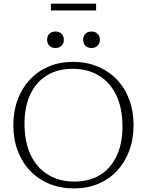

<svg xmlns="http://www.w3.org/2000/svg" viewBox="-20 -1036 816 1066"><path d="M384.5 -692.5Q459.5 -692.5 521.5 -667Q583.5 -641.5 628.2 -595Q673 -548.5 697.2 -484Q721.5 -419.5 721.5 -341.5Q721.5 -263.5 697.5 -199Q673.5 -134.5 629.5 -87.5Q585.5 -40.5 525 -15.2Q464.5 10 391.5 10Q316.5 10 254.5 -15.2Q192.5 -40.5 147.8 -87.2Q103 -134 78.5 -198.5Q54 -263 54 -340.5Q54 -419 78.2 -483.5Q102.5 -548 146.5 -594.8Q190.5 -641.5 251 -667Q311.5 -692.5 384.5 -692.5ZM392 -28Q478 -28 537.8 -66Q597.5 -104 628.8 -172.8Q660 -241.5 660 -333Q660 -435 625.8 -506.8Q591.5 -578.5 529.2 -616.2Q467 -654 384 -654Q298.5 -654 238.5 -616.2Q178.5 -578.5 147.2 -510Q116 -441.5 116 -349.5Q116 -247.5 150.2 -175.8Q184.5 -104 246.8 -66Q309 -28 392 -28ZM288 -769.5Q266.5 -769.5 254 -782.5Q241.5 -795.5 241.5 -815.5Q241.5 -835.5 254 -848.2Q266.5 -861 288 -861Q309.5 -861 322 -848.2Q334.5 -835.5 334.5 -815.5Q334.5 -795.5 322 -782.5Q309.5 -769.5 288 -769.5ZM488 -769.5Q466.5 -769.5 454 -782.5Q441.5 -795.5 441.5 -815.5Q441.5 -835.5 454 -848.2Q466.5 -861 488 -861Q509.5 -861 522 -848.2Q534.5 -835.5 534.5 -815.5Q534.5 -795.5 522 -782.5Q509.5 -769.5 488 -769.5ZM262.5 -978V-1015.5H513.5V-978Z"/></svg>

Font: Newsreader Light
Style: Regular
Weight: 300
Designer: Hugues Gentile
Foundry: Production Type
Version: Version 1.003